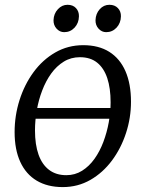

<svg xmlns="http://www.w3.org/2000/svg" viewBox="-20 -752 600 782"><path d="M436 -268.5H116.5L122.5 -312H441ZM319 -568Q382 -568 425.2 -540.8Q468.5 -513.5 491 -462Q513.5 -410.5 513.5 -337.5Q513.5 -272 493.2 -210Q473 -148 436 -98.2Q399 -48.5 348 -19.2Q297 10 235.5 10Q173.5 10 129.5 -16.2Q85.5 -42.5 62.5 -92.8Q39.5 -143 39.5 -214Q39.5 -281 59.5 -344.2Q79.5 -407.5 116.5 -458Q153.5 -508.5 205 -538.2Q256.5 -568 319 -568ZM305.5 -519Q269 -519 239.8 -501Q210.5 -483 188.5 -452.5Q166.5 -422 151.8 -383.2Q137 -344.5 129.8 -302.8Q122.5 -261 122.5 -221Q122.5 -163 137 -122.2Q151.5 -81.5 180 -60Q208.5 -38.5 250 -38.5Q285.5 -38.5 314.2 -56.5Q343 -74.5 364.8 -105Q386.5 -135.5 401 -174Q415.5 -212.5 423 -254Q430.5 -295.5 430.5 -335Q430.5 -393 416.8 -434Q403 -475 375.5 -497Q348 -519 305.5 -519ZM241.5 -621Q223.5 -621 210.5 -635.2Q197.5 -649.5 198 -670Q199 -696.5 215.8 -714.5Q232.5 -732.5 255 -732.5Q277 -732.5 289.5 -719Q302 -705.5 301.5 -685.5Q301 -658 283.8 -639.5Q266.5 -621 241.5 -621ZM412.5 -621Q394.5 -621 381.5 -635.2Q368.5 -649.5 369 -670Q370 -696.5 386.2 -714.5Q402.5 -732.5 425.5 -732.5Q447.5 -732.5 460.2 -719Q473 -705.5 472.5 -685.5Q472 -658 454.8 -639.5Q437.5 -621 412.5 -621Z"/></svg>

Font: Merriweather 7pt Light
Style: Italic
Weight: 300
Italic angle: -7.8°
Designer: Eben Sorkin
Foundry: Eben Sorkin
Version: Version 2.200;gftools[0.9.31]